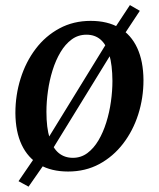

<svg xmlns="http://www.w3.org/2000/svg" viewBox="-20 -646 608 736"><path d="M89.5 69.5 51 48.5 115 -45 151.5 -95 399 -497.5 420 -538.5 478 -626.5 516 -604.5 457.5 -516 424.5 -469.5 176 -65.5 151.5 -19.5ZM327.5 -566Q392.5 -566 437.5 -539.5Q482.5 -513 506 -462.2Q529.5 -411.5 530 -339Q530 -270.5 510 -207.8Q490 -145 452 -95.5Q414 -46 360.8 -17.2Q307.5 11.5 241 11.5Q177 11.5 132 -14.5Q87 -40.5 63.2 -90.8Q39.5 -141 39 -212.5Q39 -281.5 59 -345.2Q79 -409 116.8 -458.8Q154.5 -508.5 208 -537.2Q261.5 -566 327.5 -566ZM311.5 -513Q279.5 -513 254.8 -494.8Q230 -476.5 211.8 -445.8Q193.5 -415 181.5 -376.5Q169.5 -338 163.8 -297Q158 -256 158 -217.5Q158 -156 170.2 -117Q182.5 -78 205 -59.5Q227.5 -41 259.5 -41Q290.5 -41 315 -59.2Q339.5 -77.5 357.5 -108Q375.5 -138.5 387.5 -177Q399.5 -215.5 405.2 -256.5Q411 -297.5 411 -336Q410.5 -397.5 399 -436.2Q387.5 -475 365.8 -494Q344 -513 311.5 -513Z"/></svg>

Font: Merriweather 24pt Medium
Style: Italic
Weight: 500
Italic angle: -7.8°
Version: Version 2.101